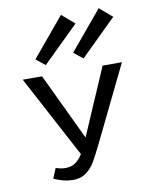

<svg xmlns="http://www.w3.org/2000/svg" viewBox="-83 -783 660 852"><g transform="rotate(-10 247.0 -356.5)"><path d="M146 -514 105 -547 251 -722 308 -673ZM275 -547 421 -722 478 -673 316 -514ZM481 -468 318 -133Q292 -80 276.5 -53.5Q261 -27 237 -9Q213 9 177 9Q137 9 91 -12L110 -57Q134 -49 152 -49Q179 -49 197 -61Q215 -73 231 -98L34 -468H121L264 -167L394 -468Z"/></g></svg>

Font: Ysabeau SC Medium
Style: Regular
Weight: 500
Designer: Christian Thalmann (Catharsis Fonts)
Version: Version 0.003